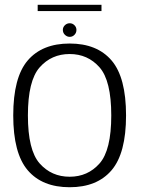

<svg xmlns="http://www.w3.org/2000/svg" viewBox="-20 -781 602 805"><path d="M272 4Q387 4 447.8 -67.2Q508.5 -138.5 508.5 -297Q508.5 -456.5 447.8 -527.5Q387 -598.5 272 -598.5Q157 -598.5 96.2 -527.5Q35.5 -456.5 35.5 -297Q35.5 -138.5 96.2 -67.2Q157 4 272 4ZM272 -40Q196 -40 146.5 -95.5Q97 -151 97 -297Q97 -443 146.5 -498.8Q196 -554.5 272 -554.5Q348 -554.5 397.2 -498.8Q446.5 -443 446.5 -297Q446.5 -151 397.2 -95.5Q348 -40 272 -40ZM272.5 -626.5Q284 -626.5 292.2 -635Q300.5 -643.5 300.5 -655.5Q300.5 -667 292.2 -675.2Q284 -683.5 272.5 -683.5Q260.5 -683.5 252 -675.2Q243.5 -667 243.5 -655.5Q243.5 -643.5 252.2 -635Q261 -626.5 272.5 -626.5ZM138 -734.5H405.5V-761H138Z"/></svg>

Font: Anybody Thin Light
Style: Regular
Weight: 300
Version: Version 1.113;gftools[0.9.25]